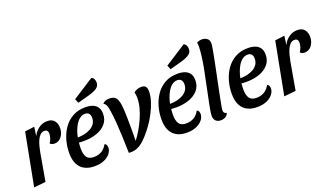

<svg xmlns="http://www.w3.org/2000/svg" viewBox="-72 -1274 3086 1799"><g transform="rotate(-20 1471.0 -374.5)"><path d="M29 12 128.7 -510 223.8 -522 211.8 -432Q230.8 -474.5 268.9 -502.2Q307 -530 353.8 -530Q403.3 -530 425.7 -500.8Q448 -471.7 448 -430Q448 -380.5 420.8 -344.3Q393.7 -308.2 349.8 -308.2Q338.3 -308.2 325.7 -312.2Q313 -316.3 306.3 -326.3Q318.7 -342.8 327 -367.2Q335.3 -391.7 335.3 -411.8Q335.3 -431.2 326.6 -442.1Q317.8 -453 299 -453Q274.5 -453 256.7 -435.4Q238.8 -417.8 227 -390.7Q215.2 -363.5 207.3 -333.2Q199.5 -302.8 195 -278L146.2 0Z M630.7 20Q573.5 20 532.2 -1.6Q491 -23.2 469.1 -66.8Q447.2 -110.5 447.2 -177.8Q447.2 -241.2 464.6 -303.8Q482 -366.3 517.2 -417.2Q552.3 -468.2 606.7 -499.1Q661 -530 734.8 -530Q774 -530 804.9 -519.2Q835.8 -508.3 853.9 -483.2Q872 -458.2 872 -415.2Q872 -357.5 837.7 -317.5Q803.3 -277.5 746.1 -257.2Q688.8 -237 619.7 -236.8Q606.8 -236.7 591.4 -237.4Q576 -238.2 566.2 -239Q565.2 -222.5 564.2 -207Q563.2 -191.5 563.2 -179.3Q563.2 -124.7 582.9 -94.2Q602.7 -63.7 655.7 -63.7Q699.2 -63.7 733.1 -84.5Q767 -105.3 786 -142.7Q800 -139.3 805.1 -127Q810.2 -114.7 810.2 -101.8Q810.2 -72.3 789.2 -44.3Q768.2 -16.3 728.2 1.8Q688.3 20 630.7 20ZM573 -287.7Q607.2 -287.7 640.6 -295.1Q674 -302.5 701.8 -317.6Q729.5 -332.7 746.2 -357.2Q762.8 -381.8 762.8 -415.3Q762.7 -444.2 749.5 -458.8Q736.3 -473.3 711.3 -473.3Q683.2 -473.3 659.6 -455.8Q636 -438.3 618.8 -410.3Q601.7 -382.3 590.2 -349.9Q578.7 -317.5 573 -287.7ZM689 -591.7 672 -633.2 883.2 -768.8Q900.7 -762.5 907.9 -746Q915.2 -729.5 915.2 -713.2Q915.2 -685.5 898.4 -668.2Q881.7 -650.8 855.8 -640.6Q830 -630.3 800.8 -621.8Z M995.7 12.3Q990.5 12.3 984.9 12.2Q979.3 12.2 973.3 11.2Q971.3 -70.8 968.3 -148.2Q965.3 -225.5 960.3 -292.8Q955.3 -360.2 947.3 -410Q942 -450.3 933.9 -471Q925.8 -491.7 906.3 -502.7Q917.3 -516.5 934.4 -523.2Q951.5 -530 975 -530Q1025 -530 1043.3 -500.5Q1061.7 -471 1066.7 -410Q1068.5 -393.8 1069.8 -367.3Q1071 -340.8 1071.9 -298.2Q1072.8 -255.7 1072.8 -187.7Q1072.8 -163.7 1072.8 -134.7Q1072.8 -105.7 1071.8 -72.3Q1100.2 -108.7 1127.2 -154.6Q1154.2 -200.5 1176.2 -250.4Q1198.3 -300.3 1211.2 -350.3Q1224.2 -400.3 1224.2 -444.8Q1224.2 -458.5 1222.8 -473.1Q1221.3 -487.7 1217.2 -502.7Q1229.8 -514.7 1250.4 -522.3Q1271 -530 1293 -530Q1314.5 -530 1326.5 -522.4Q1338.5 -514.8 1343.4 -500.3Q1348.3 -485.8 1348.3 -464.3Q1348.3 -421 1331.7 -368.1Q1315 -315.2 1288 -263.1Q1261 -211 1230 -167Q1164.8 -76.8 1111 -32.2Q1057.2 12.3 995.7 12.3Z M1550.7 20Q1493.5 20 1452.2 -1.6Q1411 -23.2 1389.1 -66.8Q1367.2 -110.5 1367.2 -177.8Q1367.2 -241.2 1384.6 -303.8Q1402 -366.3 1437.2 -417.2Q1472.3 -468.2 1526.7 -499.1Q1581 -530 1654.8 -530Q1694 -530 1724.9 -519.2Q1755.8 -508.3 1773.9 -483.2Q1792 -458.2 1792 -415.2Q1792 -357.5 1757.7 -317.5Q1723.3 -277.5 1666.1 -257.2Q1608.8 -237 1539.7 -236.8Q1526.8 -236.7 1511.4 -237.4Q1496 -238.2 1486.2 -239Q1485.2 -222.5 1484.2 -207Q1483.2 -191.5 1483.2 -179.3Q1483.2 -124.7 1502.9 -94.2Q1522.7 -63.7 1575.7 -63.7Q1619.2 -63.7 1653.1 -84.5Q1687 -105.3 1706 -142.7Q1720 -139.3 1725.1 -127Q1730.2 -114.7 1730.2 -101.8Q1730.2 -72.3 1709.2 -44.3Q1688.2 -16.3 1648.2 1.8Q1608.3 20 1550.7 20ZM1493 -287.7Q1527.2 -287.7 1560.6 -295.1Q1594 -302.5 1621.8 -317.6Q1649.5 -332.7 1666.2 -357.2Q1682.8 -381.8 1682.8 -415.3Q1682.7 -444.2 1669.5 -458.8Q1656.3 -473.3 1631.3 -473.3Q1603.2 -473.3 1579.6 -455.8Q1556 -438.3 1538.8 -410.3Q1521.7 -382.3 1510.2 -349.9Q1498.7 -317.5 1493 -287.7ZM1609 -591.7 1592 -633.2 1803.2 -768.8Q1820.7 -762.5 1827.9 -746Q1835.2 -729.5 1835.2 -713.2Q1835.2 -685.5 1818.4 -668.2Q1801.7 -650.8 1775.8 -640.6Q1750 -630.3 1720.8 -621.8Z M1890.2 20Q1858 20 1839.5 2.1Q1821 -15.8 1821 -47.8Q1821 -58.8 1822.8 -73.7Q1824.7 -88.5 1828.3 -110.7Q1832 -132.8 1838.8 -165.8Q1845.5 -198.7 1854.9 -244.8Q1864.3 -291 1877.3 -353.8Q1890.3 -416.5 1906.8 -498.2Q1917 -554.5 1924 -609.2Q1931 -664 1931 -701.3Q1931 -713.3 1930.2 -722.8Q1929.5 -732.2 1927.3 -739.8Q1936.7 -746.2 1950.9 -750.1Q1965.2 -754 1980.3 -754Q2006.2 -754 2028.8 -738.8Q2051.3 -723.5 2051.3 -683.7Q2051.3 -675.7 2047.2 -652Q2043.2 -628.3 2037.2 -596.5Q2031.2 -564.7 2024.8 -531.4Q2018.3 -498.2 2012.8 -471Q1988.8 -354.8 1973.8 -281.6Q1958.8 -208.3 1950.5 -166.1Q1942.2 -123.8 1938.7 -103.7Q1935.2 -83.5 1934.2 -75.8Q1933.2 -68.2 1933.2 -62.2Q1933.2 -47.2 1940.6 -38Q1948 -28.8 1963.3 -27.7Q1959.5 -11.3 1948.2 -0.8Q1936.8 9.7 1921.9 14.8Q1907 20 1890.2 20Z M2251.7 20Q2194.5 20 2153.2 -1.6Q2112 -23.2 2090.1 -66.8Q2068.2 -110.5 2068.2 -177.8Q2068.2 -241.2 2085.6 -303.8Q2103 -366.3 2138.2 -417.2Q2173.3 -468.2 2227.7 -499.1Q2282 -530 2355.8 -530Q2395 -530 2425.9 -519.2Q2456.8 -508.3 2474.9 -483.2Q2493 -458.2 2493 -415.2Q2493 -357.5 2458.7 -317.5Q2424.3 -277.5 2367.1 -257.2Q2309.8 -237 2240.7 -236.8Q2227.8 -236.7 2212.4 -237.4Q2197 -238.2 2187.2 -239Q2186.2 -222.5 2185.2 -207Q2184.2 -191.5 2184.2 -179.3Q2184.2 -124.7 2203.9 -94.2Q2223.7 -63.7 2276.7 -63.7Q2320.2 -63.7 2354.1 -84.5Q2388 -105.3 2407 -142.7Q2421 -139.3 2426.1 -127Q2431.2 -114.7 2431.2 -101.8Q2431.2 -72.3 2410.2 -44.3Q2389.2 -16.3 2349.2 1.8Q2309.3 20 2251.7 20ZM2194 -287.7Q2228.2 -287.7 2261.6 -295.1Q2295 -302.5 2322.8 -317.6Q2350.5 -332.7 2367.2 -357.2Q2383.8 -381.8 2383.8 -415.3Q2383.7 -444.2 2370.5 -458.8Q2357.3 -473.3 2332.3 -473.3Q2304.2 -473.3 2280.6 -455.8Q2257 -438.3 2239.8 -410.3Q2222.7 -382.3 2211.2 -349.9Q2199.7 -317.5 2194 -287.7Z M2523 12 2622.7 -510 2717.8 -522 2705.8 -432Q2724.8 -474.5 2762.9 -502.2Q2801 -530 2847.8 -530Q2897.3 -530 2919.7 -500.8Q2942 -471.7 2942 -430Q2942 -380.5 2914.8 -344.3Q2887.7 -308.2 2843.8 -308.2Q2832.3 -308.2 2819.7 -312.2Q2807 -316.3 2800.3 -326.3Q2812.7 -342.8 2821 -367.2Q2829.3 -391.7 2829.3 -411.8Q2829.3 -431.2 2820.6 -442.1Q2811.8 -453 2793 -453Q2768.5 -453 2750.7 -435.4Q2732.8 -417.8 2721 -390.7Q2709.2 -363.5 2701.3 -333.2Q2693.5 -302.8 2689 -278L2640.2 0Z"/></g></svg>

Font: Sansita Swashed Light
Style: Regular
Weight: 300
Designer: Pablo Cosgaya
Foundry: Omnibus-Type
Version: Version 1.003